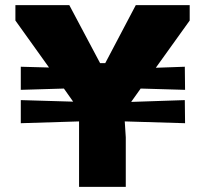

<svg xmlns="http://www.w3.org/2000/svg" viewBox="-20 -728 799 748"><path d="M61 -248V-338L265 -332L229 -383L61 -378V-468L171 -465L40 -648V-708H250L370 -482H390L509 -708H719V-648L587 -464L700 -468L701 -378L528 -383L491 -331L700 -338L701 -248L466 -255L470 -193V0H288V-255Z"/></svg>

Font: Rowdies
Style: Regular
Weight: 400
Designer: Jaikishan Patel
Version: Version 1.000; ttfautohint (v1.8.3)